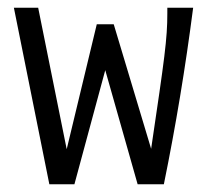

<svg xmlns="http://www.w3.org/2000/svg" viewBox="-20 -477 540 498"><path d="M108 1H173L253 -295L337 1H405C436 -151 461 -302 481 -457H414V-442C414 -376 407 -327 372 -91L275 -414H231L153 -90L79 -457H16Z"/></svg>

Font: Inconsolata
Style: Regular
Weight: 400
Monospace: yes
Designer: Raph Levien, Cyreal, Brenton Simpson
Foundry: Raph Levien, Cyreal, Google
Version: Version 3.100